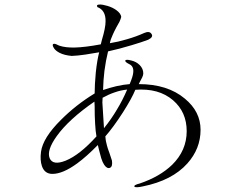

<svg xmlns="http://www.w3.org/2000/svg" viewBox="-20 -796 1040 825"><path d="M235.4 -599.6 228.5 -602.5Q215.8 -609.4 210 -607.4Q202.1 -604.5 211.9 -588.9Q218.8 -578.1 235.4 -569.3Q255.9 -558.6 288.1 -555.7Q313.5 -556.6 346.7 -561.5Q372.1 -565.4 406.2 -571.3Q397.5 -539.1 391.6 -484.4Q386.7 -430.7 386.7 -394.5Q306.6 -345.7 243.2 -282.2Q164.1 -204.1 156.2 -143.6Q151.4 -108.4 160.2 -82Q171.9 -48.8 205.1 -48.8Q250 -48.8 311.5 -93.8Q351.6 -123 400.4 -172.9L405.3 -152.3Q412.1 -127.9 415 -116.2Q420.9 -97.7 427.7 -87.9Q440.4 -69.3 453.1 -75.2Q464.8 -81.1 460.9 -106.4L450.2 -138.7Q442.4 -159.2 439.5 -170.9Q433.6 -191.4 432.6 -210Q466.8 -249 507.8 -312.5Q546.9 -374 561.5 -410.2Q662.1 -418 723.6 -365.2Q782.2 -314.5 782.2 -232.4Q782.2 -149.4 719.7 -87.9Q667 -37.1 581.1 -7.8Q553.7 -1 557.6 5.9Q562.5 11.7 593.8 4.9Q719.7 -20.5 785.2 -93.8Q841.8 -157.2 841.8 -238.3Q841.8 -316.4 774.4 -372.1Q700.2 -434.6 576.2 -434.6L582 -446.3Q588.9 -458 590.8 -462.9Q595.7 -472.7 595.7 -480.5Q595.7 -501 580.1 -516.6Q565.4 -531.2 543.9 -536.1Q521.5 -542 518.6 -536.1Q515.6 -530.3 535.2 -520.5Q554.7 -511.7 552.7 -486.3Q551.8 -468.8 537.1 -434.6Q510.7 -432.6 480.5 -425.8Q451.2 -418.9 422.9 -409.2Q423.8 -450.2 428.7 -491.2Q434.6 -536.1 444.3 -575.2Q493.2 -585.9 544.9 -601.6Q587.9 -614.3 616.2 -625Q640.6 -636.7 630.9 -650.4Q622.1 -664.1 599.6 -654.3Q565.4 -638.7 524.4 -627Q488.3 -616.2 452.1 -610.4Q455.1 -627 463.9 -645.5Q468.8 -657.2 479.5 -677.7Q489.3 -694.3 493.2 -702.1Q499 -714.8 501 -723.6Q499 -738.3 480.5 -752Q464.8 -763.7 442.4 -770.5Q419.9 -777.3 407.2 -776.4Q392.6 -776.4 398.4 -765.6Q434.6 -752 433.6 -704.1Q433.6 -676.8 418 -625L413.1 -605.5Q344.7 -592.8 301.8 -591.8Q261.7 -590.8 235.4 -599.6ZM385.7 -359.4 386.7 -340.8Q386.7 -294.9 388.7 -264.6Q390.6 -230.5 394.5 -210Q322.3 -129.9 261.7 -105.5Q207 -84 193.4 -116.2Q179.7 -149.4 223.6 -210.9Q275.4 -283.2 385.7 -359.4ZM419.9 -355.5 420.9 -376Q447.3 -390.6 473.6 -399.4Q498 -408.2 526.4 -411.1Q506.8 -365.2 482.4 -325.2Q459 -285.2 426.8 -245.1Z"/></svg>

Font: Batang
Style: Regular
Weight: 400
Version: Version 2.21